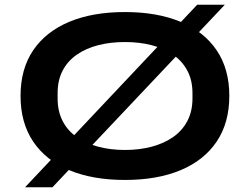

<svg xmlns="http://www.w3.org/2000/svg" viewBox="-20 -750 1058 813"><path d="M509 12Q372 12 273 -29.5Q174 -71 120.5 -150.5Q67 -230 67 -344Q67 -458 120.5 -537Q174 -616 273 -657.5Q372 -699 509 -699Q646 -699 745 -657.5Q844 -616 897.5 -537Q951 -458 951 -344Q951 -230 897.5 -150.5Q844 -71 745 -29.5Q646 12 509 12ZM509 -115Q571 -115 623 -129Q675 -143 713.5 -170Q752 -197 773.5 -238Q795 -279 795 -333V-356Q795 -410 773.5 -450.5Q752 -491 713.5 -518Q675 -545 623 -558.5Q571 -572 509 -572Q447 -572 395 -558.5Q343 -545 304.5 -518Q266 -491 245 -450.5Q224 -410 224 -356V-333Q224 -279 245 -238Q266 -197 304.5 -170Q343 -143 395 -129Q447 -115 509 -115ZM86 43 815 -730H932L202 43Z"/></svg>

Font: Archivo SemiBold Expanded SemiBold
Style: Regular
Weight: 600
Width: 7
Version: Version 2.001